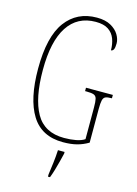

<svg xmlns="http://www.w3.org/2000/svg" viewBox="-138 -797 777 1091"><g transform="rotate(15 250.0 -251.5)"><path d="M288 10Q162 10 103 -85Q44 -180 44 -358Q44 -546 110 -635Q176 -724 293 -724Q343 -724 375 -706Q407 -688 422.5 -662Q438 -636 438 -611Q438 -586 432.5 -575.5Q427 -565 417 -565Q417 -602 405.5 -632.5Q394 -663 367 -681Q340 -699 293 -699Q185 -699 128.5 -612.5Q72 -526 72 -358Q72 -192 122 -103.5Q172 -15 288 -15Q326 -15 357.5 -21Q389 -27 408 -40V-226Q408 -261 404 -277Q400 -293 386.5 -298Q373 -303 346 -303H335V-323H493V-303H489Q467 -303 455.5 -298Q444 -293 440 -276.5Q436 -260 436 -225V-27Q404 -8 369.5 1Q335 10 288 10ZM257 208Q262 171 266.5 136Q271 101 273 61H312V71Q307 92 300 119.5Q293 147 285 174Q277 201 269 221H257Z"/></g></svg>

Font: Noto Serif Myanmar ExtraCondensed Thin
Style: Regular
Weight: 100
Width: 2
Designer: Ben Mitchell and the Monotype Design Team
Foundry: Monotype Imaging Inc.
Version: Version 2.106; ttfautohint (v1.8.4.7-5d5b)